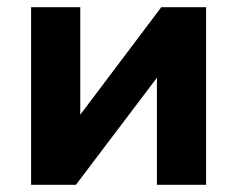

<svg xmlns="http://www.w3.org/2000/svg" viewBox="-20 -511 656 531"><path d="M66 0V-491H202V-158H175L426 -491H550V0H414V-333H442L190 0Z"/></svg>

Font: Nunito Sans 12pt ExtraBold
Style: Regular
Weight: 800
Designer: Vernon Adams
Foundry: Vernon Adams
Version: Version 3.101;gftools[0.9.27]